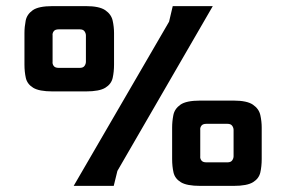

<svg xmlns="http://www.w3.org/2000/svg" viewBox="-20 -608 936 628"><path d="M221 0 533 -537 545 -588H676L364 -49L352 0ZM152 -309Q108 -309 88.5 -321Q69 -333 64.5 -353Q60 -373 60 -397V-500Q60 -520 64 -540.5Q68 -561 87 -574.5Q106 -588 152 -588H261Q305 -588 324.5 -574.5Q344 -561 348.5 -540.5Q353 -520 353 -500V-397Q353 -373 348.5 -353Q344 -333 324.5 -321Q305 -309 261 -309ZM172 -386H241Q252 -386 256.5 -392.5Q261 -399 261 -406V-492Q261 -499 256.5 -505.5Q252 -512 241 -512H172Q160 -512 155.5 -505.5Q151 -499 152 -492V-406Q151 -399 155.5 -392.5Q160 -386 172 -386ZM635 0Q591 0 571.5 -12Q552 -24 547.5 -44Q543 -64 543 -88V-191Q543 -211 547 -231.5Q551 -252 570 -265.5Q589 -279 635 -279H744Q788 -279 807.5 -265.5Q827 -252 831.5 -231.5Q836 -211 836 -191V-88Q836 -64 831.5 -44Q827 -24 807.5 -12Q788 0 744 0ZM655 -77H724Q735 -77 739.5 -83.5Q744 -90 744 -97V-183Q744 -190 739.5 -196.5Q735 -203 724 -203H655Q643 -203 638.5 -196.5Q634 -190 635 -183V-97Q634 -90 638.5 -83.5Q643 -77 655 -77Z"/></svg>

Font: Goldman
Style: Regular
Weight: 400
Designer: Jaikishan Patel
Version: Version 1.000; ttfautohint (v1.8.3)